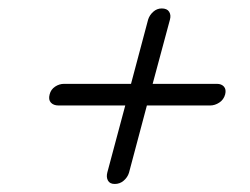

<svg xmlns="http://www.w3.org/2000/svg" viewBox="-20 -570 606 466"><path d="M258.5 -123.5Q246.5 -123.5 242 -131.8Q237.5 -140 240.5 -151.5L284 -314H122Q110 -314 103.5 -321Q97 -328 100.5 -341Q103.5 -353 113.8 -359.8Q124 -366.5 135.5 -366.5H298L339.5 -522.5Q343 -533.5 352 -541.5Q361 -549.5 372.5 -549.5Q385.5 -549.5 390.5 -541.5Q395.5 -533.5 392.5 -522.5L350.5 -366.5H506.5Q517.5 -366.5 523.5 -359.8Q529.5 -353 526.5 -341Q523 -328 512.2 -321Q501.5 -314 490 -314H336.5L293 -150.5Q289.5 -139.5 280.2 -131.5Q271 -123.5 258.5 -123.5Z"/></svg>

Font: Fraunces 9pt SuperSoft Light
Style: Italic
Weight: 300
Italic angle: -16°
Version: Version 1.000;[b76b70a41]